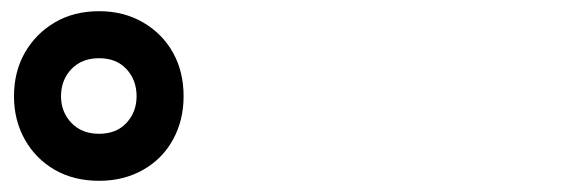

<svg xmlns="http://www.w3.org/2000/svg" viewBox="-20 -875 1040 343"><path d="M157 -552Q112 -552 78 -571.5Q44 -591 24.5 -625.5Q5 -660 5 -703Q5 -747 24.5 -781Q44 -815 78 -835Q112 -855 157 -855Q201 -855 235.5 -835Q270 -815 289 -781Q308 -747 308 -703Q308 -660 289 -625.5Q270 -591 235.5 -571.5Q201 -552 157 -552ZM157 -636Q188 -636 206 -655.5Q224 -675 224 -703Q224 -732 206 -751.5Q188 -771 157 -771Q126 -771 107.5 -751.5Q89 -732 89 -703Q89 -675 107.5 -655.5Q126 -636 157 -636Z"/></svg>

Font: Murecho ExtraBold
Style: Regular
Weight: 800
Designer: Neil Summerour
Foundry: Positype
Version: Version 1.010; ttfautohint (v1.8.3)